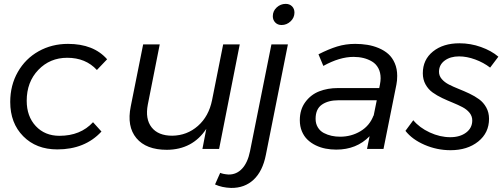

<svg xmlns="http://www.w3.org/2000/svg" viewBox="-20 -750 2535 967"><path d="M268.5 2.5Q162.5 2.5 97 -63.8Q31.5 -130 31.5 -236.5Q31.5 -320.5 69.8 -387.5Q108 -454.5 174.5 -491.8Q241 -529 322.5 -529Q451.5 -529 519.5 -451.5L468 -397.5Q411.5 -459 318.5 -459Q231.5 -459 173 -398Q114.5 -337 114.5 -242.5Q114.5 -164 160.2 -115Q206 -66 279.5 -66Q385.5 -66 448.5 -134.5L491 -87.5Q408 2.5 268.5 2.5Z M820.5 4.5Q716 4.5 667 -54.2Q618 -113 638.5 -214L701 -526.5H784.5L724.5 -223.5Q710.5 -151 743.5 -108.8Q776.5 -66.5 847.5 -66.5Q922 -67.5 976.8 -115.8Q1031.5 -164 1048 -245.5L1104 -526.5H1187.5L1083.5 0H999.5L1019 -101Q950 3.5 820.5 4.5Z M1063 179 1089 120.5Q1103 127 1131 129Q1171.5 129.5 1199.5 99.2Q1227.5 69 1239 12.5L1347 -526.5H1430L1319 30Q1303 112 1257.5 154.8Q1212 197.5 1143.5 196.5Q1098 195 1063 179ZM1419 -730.5Q1438.5 -730.5 1450.8 -718.2Q1463 -706 1463 -686.5Q1463 -661 1443.5 -642.5Q1424 -624 1398 -624Q1378.5 -624 1366.2 -636.8Q1354 -649.5 1354 -668.5Q1354 -694.5 1373.5 -712.5Q1393 -730.5 1419 -730.5Z M1911.5 0H1828.5L1841.5 -64Q1776 3.5 1673.5 3.5Q1646 3.5 1620 -1.5Q1594 -6.5 1570.2 -18Q1546.5 -29.5 1528.8 -46.5Q1511 -63.5 1500.5 -88.5Q1490 -113.5 1490 -144.5Q1490 -198.5 1517.8 -236Q1545.5 -273.5 1587.8 -290Q1630 -306.5 1682 -306.5H1890L1893.5 -324Q1897 -342.5 1897 -356Q1897 -385 1885.5 -406.5Q1874 -428 1854 -440Q1834 -452 1810.5 -457.8Q1787 -463.5 1760.5 -463.5Q1690.5 -463.5 1608.5 -418L1584 -476.5Q1635 -502.5 1678 -515.8Q1721 -529 1769 -529Q1801 -529 1830.2 -524.2Q1859.5 -519.5 1887.5 -507.8Q1915.5 -496 1935.8 -478Q1956 -460 1968.2 -431.8Q1980.5 -403.5 1980.5 -368Q1980.5 -343.5 1976.5 -324ZM1693 -61.5Q1749.5 -61.5 1796 -89.5Q1842.5 -117.5 1861.5 -169V-165.5L1877.5 -245H1684Q1633 -245 1601.2 -223Q1569.5 -201 1569.5 -151.5Q1569.5 -127 1580.8 -108.5Q1592 -90 1610.8 -80.2Q1629.5 -70.5 1650 -66Q1670.5 -61.5 1693 -61.5Z M2249 6.5Q2181 6.5 2118.5 -20.5Q2056 -47.5 2022 -91L2061.5 -144.5Q2092.5 -107 2144.2 -83Q2196 -59 2248 -59Q2296.5 -59 2327.5 -82.2Q2358.5 -105.5 2358.5 -143.5Q2358.5 -165 2344.8 -182Q2331 -199 2309 -210.5Q2287 -222 2260.5 -232.8Q2234 -243.5 2207.5 -256Q2181 -268.5 2159 -284.2Q2137 -300 2123.2 -324.8Q2109.5 -349.5 2109.5 -381Q2109.5 -449.5 2160.8 -490.8Q2212 -532 2294 -532Q2350 -532 2402.5 -513.2Q2455 -494.5 2490 -464.5L2448.5 -409.5Q2415.5 -435 2373.2 -450.5Q2331 -466 2292 -466Q2248 -466 2219.5 -444.8Q2191 -423.5 2191 -388.5Q2191 -368 2205 -351.8Q2219 -335.5 2241 -324.2Q2263 -313 2290 -302.2Q2317 -291.5 2344 -278.8Q2371 -266 2393 -250Q2415 -234 2429 -208.8Q2443 -183.5 2443 -151.5Q2443 -81 2388.5 -37.2Q2334 6.5 2249 6.5Z"/></svg>

Font: Argentum Sans Light
Style: Italic
Weight: 300
Italic angle: -11.3°
Designer: Julieta Ulanovsky (font), Owen Earl (portions from Jones font), Cristiano Sobral (main changes and remaster)
Foundry: Julieta Ulanovsky (font), Owen Earl (portions from Jones font), Cristiano Sobral (main changes and remaster)
Version: Version 3.127